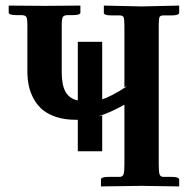

<svg xmlns="http://www.w3.org/2000/svg" viewBox="-20 -667 674 688"><path d="M346.2 -125H258.8V-237.8H251Q212.9 -237.8 183.1 -247.3Q153.3 -256.8 133.8 -272.7Q114.3 -288.6 101.6 -311.3Q88.9 -334 83.5 -358.6Q78.1 -383.3 78.1 -412.1V-576.2Q78.1 -599.1 74.5 -606Q70.8 -612.8 56.2 -612.8H39.1Q11.2 -612.8 11.2 -622.1V-647L139.2 -646Q157.2 -646 203.6 -646.5Q250 -647 268.1 -647V-622.1Q268.1 -612.8 240.2 -612.8H223.1Q208.5 -612.8 204.8 -605.5Q201.2 -598.1 201.2 -576.2V-408.2Q201.2 -361.3 215.3 -337.2Q229.5 -313 258.8 -307.1V-517.1H346.2V-311Q378.9 -321.3 435.1 -357.9L425.8 -355V-575.2Q425.8 -598.6 422.9 -605.2Q419.9 -611.8 408.2 -611.8H378.9Q352.1 -611.8 352.1 -621.1V-647L486.8 -644Q504.9 -644.5 554.2 -645.5Q603.5 -646.5 622.1 -647V-622.1Q622.1 -611.8 595.2 -611.8H565.9Q554.7 -611.8 551.8 -606Q548.8 -600.1 548.8 -575.2V-76.2Q548.8 -50.3 552 -41.7Q555.2 -33.2 565.9 -33.2H595.2Q622.1 -33.2 622.1 -22.9V1L486.8 -1Q466.3 -1 414.3 0Q362.3 1 341.8 1V-23.9Q341.8 -33.2 369.1 -33.2H408.2Q419.4 -33.2 422.6 -42.2Q425.8 -51.3 425.8 -76.2V-292Q377.9 -264.6 332 -250L346.2 -252.9Z"/></svg>

Font: Linux Libertine G
Style: Semibold
Weight: 600
Designer: Philipp H. Poll
Foundry: Philipp H. Poll
Version: Version 5.1.1